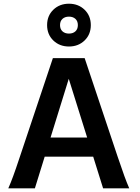

<svg xmlns="http://www.w3.org/2000/svg" viewBox="-20 -1031 765 1051"><path d="M170.9 0H25.4Q38.6 -29.8 52.2 -66.9Q65.9 -104 88.9 -173.3L269.5 -712.9H443.4L624 -173.3Q647 -105 660.9 -67.1Q674.8 -29.3 687.5 0H544.4L490.2 -173.3H224.6ZM457 -278.3 356.4 -599.6 256.8 -278.3ZM406.2 -893.6Q406.2 -915.5 392.8 -927.7Q379.4 -939.9 357.4 -939.9Q335.4 -939.9 322 -927.7Q308.6 -915.5 308.6 -893.6Q308.6 -871.6 322 -859.4Q335.4 -847.2 357.4 -847.2Q379.4 -847.2 392.8 -859.4Q406.2 -871.6 406.2 -893.6ZM237.8 -893.6Q237.8 -944.8 272 -977.8Q306.2 -1010.7 357.4 -1010.7Q408.7 -1010.7 442.9 -977.8Q477.1 -944.8 477.1 -893.6Q477.1 -842.3 442.9 -809.3Q408.7 -776.4 357.4 -776.4Q306.2 -776.4 272 -809.3Q237.8 -842.3 237.8 -893.6Z"/></svg>

Font: Andika
Style: Bold
Weight: 700
Designer: Victor Gaultney, Annie Olsen, Julie Remington, Don Collingsworth, Eric Hays, Becca Hirsbrunner
Foundry: SIL International
Version: Version 6.101